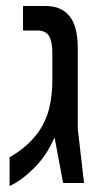

<svg xmlns="http://www.w3.org/2000/svg" viewBox="-20 -612 338 642"><path d="M12 10V-86Q43 -104 67 -125Q91 -146 108 -170Q134 -207 144.5 -250Q155 -293 155 -342V-435Q155 -473 144 -491.5Q133 -510 104 -510H57V-592H132Q185 -592 212.5 -558Q240 -524 240 -451V-182L261 0H191L163 -150H161Q135 -90 92.5 -48.5Q50 -7 12 10Z"/></svg>

Font: Noto Sans Hebrew Condensed
Style: Regular
Weight: 400
Width: 3
Designer: Monotype Design Team
Foundry: Monotype Imaging Inc.
Version: Version 2.004; ttfautohint (v1.8.4.7-5d5b)